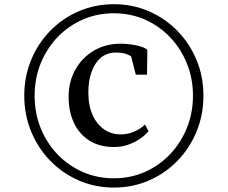

<svg xmlns="http://www.w3.org/2000/svg" viewBox="-20 -930 1056 890"><path d="M92.5 -486.5Q92.5 -575.5 124.5 -652.5Q156.5 -729.5 213.2 -787.5Q270 -845.5 345.5 -878Q421 -910.5 508 -910.5Q594.5 -910.5 670 -877.8Q745.5 -845 802.2 -787Q859 -729 891 -652.2Q923 -575.5 923 -486.5Q923 -397.5 891 -320Q859 -242.5 802.2 -184.2Q745.5 -126 670 -93.2Q594.5 -60.5 508 -60.5Q421.5 -60.5 346 -93.2Q270.5 -126 213.5 -184.2Q156.5 -242.5 124.5 -320Q92.5 -397.5 92.5 -486.5ZM140.5 -486.5Q140.5 -406.5 168.2 -337Q196 -267.5 246.2 -215Q296.5 -162.5 363.2 -133Q430 -103.5 508 -103.5Q585 -103.5 651.8 -133Q718.5 -162.5 768.5 -215.2Q818.5 -268 846.5 -337.5Q874.5 -407 874.5 -486.5Q874.5 -566 846.5 -635.2Q818.5 -704.5 768.8 -757Q719 -809.5 652.2 -839Q585.5 -868.5 508 -868.5Q430 -868.5 363 -839Q296 -809.5 246 -757Q196 -704.5 168.2 -635.2Q140.5 -566 140.5 -486.5ZM509 -248.5Q441 -248.5 394 -278.5Q347 -308.5 322.5 -361Q298 -413.5 298 -480.5Q298 -551.5 329.2 -607.2Q360.5 -663 415 -695.2Q469.5 -727.5 540 -727.5Q561 -727.5 586.2 -724.2Q611.5 -721 632.5 -714.5Q653.5 -708 663 -698.5L661.5 -584H609.5L588 -668Q580 -675 562.2 -680.8Q544.5 -686.5 516.5 -686.5Q476.5 -686.5 448.2 -663Q420 -639.5 404.8 -597.8Q389.5 -556 389.5 -502Q389.5 -413 431.2 -360Q473 -307 540 -307Q572 -307 602 -320Q632 -333 652 -352.5L668.5 -322Q654.5 -304.5 630.5 -287.8Q606.5 -271 575.8 -259.8Q545 -248.5 509 -248.5Z"/></svg>

Font: Merriweather 96pt SemiBold
Style: Regular
Weight: 600
Version: Version 2.100